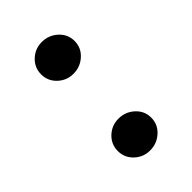

<svg xmlns="http://www.w3.org/2000/svg" viewBox="-134 -429 487 487"><g transform="rotate(-45 110.0 -185.5)"><path d="M109 -266Q85 -266 67.5 -282.5Q50 -299 50 -323Q50 -347 67.5 -363.5Q85 -380 109 -380Q134 -380 152 -363.5Q170 -347 170 -323Q170 -299 152 -282.5Q134 -266 109 -266ZM109 9Q85 9 67.5 -7.5Q50 -24 50 -48Q50 -72 67.5 -88.5Q85 -105 109 -105Q134 -105 152 -88.5Q170 -72 170 -48Q170 -24 152 -7.5Q134 9 109 9Z"/></g></svg>

Font: Alumni Sans Thin
Style: Bold
Weight: 700
Version: Version 1.018